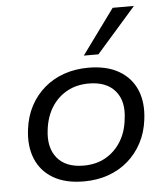

<svg xmlns="http://www.w3.org/2000/svg" viewBox="-54 -806 753 864"><g transform="rotate(-5 322.5 -374.5)"><path d="M291 9Q208 9 153 -23Q98 -55 74 -113Q50 -171 60 -247Q67 -304 91.5 -350.5Q116 -397 155 -430.5Q194 -464 244.5 -481.5Q295 -499 354 -499Q437 -499 492 -467Q547 -435 571 -378Q595 -321 585 -244Q578 -187 553.5 -140.5Q529 -94 490.5 -60.5Q452 -27 401.5 -9Q351 9 291 9ZM295 -62Q352 -62 394.5 -86Q437 -110 464 -153Q491 -196 497 -253Q509 -334 469.5 -381Q430 -428 350 -428Q294 -428 251 -404Q208 -380 181.5 -337.5Q155 -295 148 -238Q137 -157 176 -109.5Q215 -62 295 -62ZM339 -555 487 -758H583L405 -555Z"/></g></svg>

Font: Nunito Sans 10pt SemiExpanded
Style: Italic
Weight: 400
Width: 6
Italic angle: -9°
Designer: Vernon Adams
Foundry: Vernon Adams
Version: Version 3.101;gftools[0.9.27]